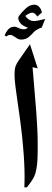

<svg xmlns="http://www.w3.org/2000/svg" viewBox="-32 -800 221 820"><path d="M129 -508 107 -513 113 -442Q125 -310 128 -234Q129 -214 129 -166Q129 -117 126 -96Q122 -61 112 -42Q105 -29 95.5 -16.5Q86 -4 83 0H72Q72 -3 72.5 -13.5Q73 -24 73 -42Q73 -101 67 -168Q61 -245 43 -365Q38 -399 34 -430.5Q30 -462 30 -481Q30 -504 34.5 -517Q39 -530 48 -542L96 -611ZM161 -719 146 -682Q122 -676 104 -654Q102 -652 94.5 -645Q87 -638 78.5 -634.5Q70 -631 60 -631Q49 -631 41 -636Q33 -641 32 -642Q19 -651 12 -651Q2 -651 -5 -644L-12 -649Q-8 -661 1 -672Q12 -686 30 -686Q36 -686 47 -680.5Q58 -675 70 -675Q80 -675 87 -682Q65 -689 55.5 -700.5Q46 -712 46 -723Q46 -726 47 -728L49 -732Q60 -747 77.5 -763.5Q95 -780 114 -780Q126 -780 133.5 -772.5Q141 -765 144 -757Q147 -749 147 -747L127 -729Q123 -737 117 -741.5Q111 -746 107 -746Q99 -746 89 -740.5Q79 -735 76 -732Q80 -725 90 -717.5Q100 -710 116 -710Q120 -710 130 -712Z"/></svg>

Font: Katibeh
Style: Regular
Weight: 400
Designer: Arabic design by Kourosh Beigpour, Latin design by Eduardo Tunni, engineering by Lasse Fister
Version: Version 1.0010g